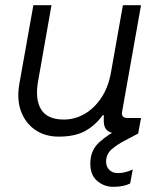

<svg xmlns="http://www.w3.org/2000/svg" viewBox="-20 -516 640 742"><path d="M207 12Q155 12 117 -13.5Q79 -39 61.5 -85Q44 -131 55 -193L109 -496H179L127 -201Q115 -132 139 -93Q163 -54 227 -54Q269 -54 306.5 -75.5Q344 -97 371.5 -138Q399 -179 409 -237L455 -496H525L452 -85Q447 -60 473 -60H525L514 0H434Q409 0 395 -11.5Q381 -23 381 -48V-71H377Q349 -32 309.5 -10Q270 12 207 12ZM417 206Q383 206 356 183.5Q329 161 329 116Q329 65 364 33.5Q399 2 445 -20L494 -43L514 0L463 27Q432 43 411 61.5Q390 80 390 109Q390 128 402.5 140.5Q415 153 436 153Q448 153 461.5 150Q475 147 493 139L483 193Q471 199 455.5 202.5Q440 206 417 206Z"/></svg>

Font: DM Mono Light
Style: Italic
Weight: 300
Italic angle: -10°
Designer: Colophon Foundry
Foundry: Colophon Foundry
Version: Version 1.000; ttfautohint (v1.8.2.53-6de2)